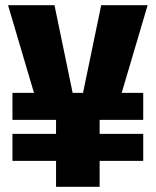

<svg xmlns="http://www.w3.org/2000/svg" viewBox="-20 -720 600 740"><path d="M196 0V-100H28V-204H196V-258H28V-362H111L11 -700H190L260 -362H300L370 -700H549L449 -362H532V-258H364V-204H532V-100H364V0Z"/></svg>

Font: Tektur SemiCondensed
Style: Bold
Weight: 700
Width: 4
Designer: Adam Jagosz
Foundry: Adam Jagosz
Version: Version 1.005;gftools[0.9.30]